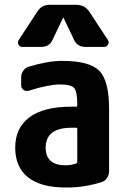

<svg xmlns="http://www.w3.org/2000/svg" viewBox="-20 -790 540 819"><path d="M309.6 -99.6V-240.2Q309.6 -245.1 304.7 -245.1H285.2Q174.8 -245.1 174.8 -160.2Q174.8 -85 259.8 -85Q284.2 -85 305.7 -92.8Q309.6 -93.8 309.6 -99.6ZM245.1 -530.3Q362.3 -530.3 403.8 -487.8Q445.3 -445.3 445.3 -325.2V-59.6Q445.3 -43.9 436 -30.3Q426.8 -16.6 412.1 -12.7Q336.9 10.7 259.8 9.8Q154.3 9.8 99.6 -33.7Q44.9 -77.1 44.9 -160.2Q44.9 -244.1 105.5 -289.6Q166 -335 285.2 -335H304.7Q309.6 -335 309.6 -339.8V-344.7Q309.6 -396.5 297.4 -413.1Q285.2 -429.7 235.4 -429.7Q187.5 -429.7 103.5 -403.3Q90.8 -399.4 80.6 -406.2Q70.3 -413.1 70.3 -425.8V-460Q70.3 -475.6 79.6 -488.8Q88.9 -502 103.5 -505.9Q185.5 -530.3 245.1 -530.3ZM304.7 -769.5Q340.8 -769.5 360.4 -741.2L440.4 -619.1Q446.3 -609.4 440.9 -599.6Q435.5 -589.8 424.8 -589.8H344.7Q308.6 -589.8 294.9 -622.1L251 -713.9Q251 -714.8 250 -714.8Q249 -714.8 249 -713.9L205.1 -622.1Q191.4 -589.8 155.3 -589.8H75.2Q64.5 -589.8 59.1 -599.6Q53.7 -609.4 59.6 -619.1L139.6 -741.2Q158.2 -770.5 195.3 -769.5Z"/></svg>

Font: Rounded-L Mgen+ 1mn bold
Style: Bold
Weight: 700
Designer: [Source Han Sans]
Ryoko NISHIZUKA  (kana & ideographs); Paul D. Hunt (Latin, Greek & Cyrillic); Wenlong ZHANG  (bopomofo
Version: Version 1.059.20150602